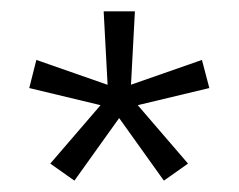

<svg xmlns="http://www.w3.org/2000/svg" viewBox="-20 -659 420 338"><path d="M190 -451.5 111 -341 68.5 -371 158 -475 158.5 -473.5 31.5 -504 44 -553.5 170 -509.5 169.5 -508 162.5 -639H217.5L210.5 -508L209.5 -509.5L335.5 -553.5L348.5 -504L221 -473.5L221.5 -475L311 -371L268.5 -341L189.5 -451.5Z"/></svg>

Font: Anek Malayalam Light
Style: Regular
Weight: 300
Version: Version 1.003